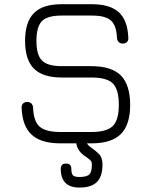

<svg xmlns="http://www.w3.org/2000/svg" viewBox="-20 -664 702 888"><path d="M403 -1C403 -1 259 -1 259 -1C199.5 -1 155 -14.5 126.5 -41C97.5 -67.5 82 -109 80 -166C80 -166 80 -166 80 -166C79.5 -174 82 -180.5 87 -185.5C91.5 -190 98 -192.5 106 -192.5C106 -192.5 106 -192.5 106 -192.5C114 -192.5 120.5 -190 125 -185.5C129.5 -181 132.5 -174.5 133 -166.5C133 -166.5 133 -166.5 133 -166.5C134.5 -124.5 144.5 -95 163 -78.5C181.5 -62 213.5 -53.5 259 -53.5C259 -53.5 259 -53.5 259 -53.5C259 -53.5 403 -53.5 403 -53.5C450.5 -53.5 483.5 -63 502 -81.5C520.5 -100 529.5 -132.5 529.5 -179C529.5 -179 529.5 -179 529.5 -179C529.5 -226.5 520.5 -259.5 502 -278C483.5 -296.5 450.5 -305.5 403 -305.5C403 -305.5 403 -305.5 403 -305.5C403 -305.5 266 -305.5 266 -305.5C207.5 -305.5 164.5 -319 137 -346.5C109.5 -374 96 -416.5 96 -475C96 -475 96 -475 96 -475C96 -533.5 109.5 -576 137 -603.5C164 -631 206.5 -644.5 265 -644.5C265 -644.5 265 -644.5 265 -644.5C265 -644.5 405 -644.5 405 -644.5C461 -644.5 502.5 -632 530 -607C557 -582 571.5 -542.5 573.5 -489C573.5 -489 573.5 -489 573.5 -489C574 -481 572 -474.5 567.5 -470C562.5 -465 556 -462.5 547.5 -462.5C547.5 -462.5 547.5 -462.5 547.5 -462.5C540 -462.5 533.5 -465 529 -469.5C524.5 -474 521.5 -480.5 521 -488.5C521 -488.5 521 -488.5 521 -488.5C519.5 -527 510.5 -553.5 493 -569C475.5 -584.5 446.5 -592 405 -592C405 -592 405 -592 405 -592C405 -592 265 -592 265 -592C221.5 -592 191 -583.5 174 -566.5C157 -549 148.5 -518.5 148.5 -475C148.5 -475 148.5 -475 148.5 -475C148.5 -431.5 157 -401 174.5 -384C191.5 -366.5 222 -358 266 -358C266 -358 266 -358 266 -358C266 -358 403 -358 403 -358C465 -358 510.5 -343.5 539 -315C567.5 -286 582 -240.5 582 -179C582 -179 582 -179 582 -179C582 -117.5 567.5 -72.5 539 -44C510.5 -15.5 465 -1 403 -1C403 -1 403 -1 403 -1ZM347.5 203.5C347.5 203.5 347.5 203.5 347.5 203.5C290 203.5 261 174.5 261 117C261 117 261 117 261 117C261 100.5 269 92.5 285.5 92.5C285.5 92.5 285.5 92.5 285.5 92.5C302 92.5 310 100.5 310 117C310 117 310 117 310 117C310 132 312.5 142 317.5 147C322.5 152 332.5 154.5 347.5 154.5C347.5 154.5 347.5 154.5 347.5 154.5C370 154.5 385.5 150.5 393.5 142.5C401 134.5 405 119.5 405 97C405 97 405 97 405 97C405 90 403.5 84.5 400.5 80C397.5 76 391 70.5 380.5 63.5C380.5 63.5 380.5 63.5 380.5 63.5C374 59.5 367.5 54.5 360 48C352.5 41.5 346 33.5 340.5 23C335 13 332 0.5 332 -15C332 -15 332 -15 332 -15C332 -31.5 340 -39.5 356.5 -39.5C356.5 -39.5 356.5 -39.5 356.5 -39.5C373 -39.5 381 -31.5 381 -15C381 -15 381 -15 381 -15C381 -6.5 382.5 0 386 4.5C389.5 9.5 396.5 15.5 407.5 23C407.5 23 407.5 23 407.5 23C416.5 29 426.5 37.5 437.5 48C448.5 59 454 75.5 454 97C454 97 454 97 454 97C454 133.5 445.5 160 428.5 177.5C411 195 384 203.5 347.5 203.5Z"/></svg>

Font: Jura-Fortis-Regular
Style: Regular
Weight: 500
Designer: Daniel Johnson, Alexei Vanyashin, Mirko Velimirovic
Foundry: Daniel Johnson
Version: ""